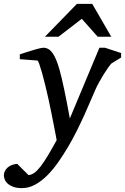

<svg xmlns="http://www.w3.org/2000/svg" viewBox="-100 -740 644 989"><path d="M474.1 -413.1Q468.3 -407.2 457 -391.6Q445.8 -376 433.8 -356.4Q421.9 -336.9 410.4 -316.2Q398.9 -295.4 392.1 -279.8Q381.3 -255.9 366.9 -221.7Q352.5 -187.5 334.7 -148.2Q316.9 -108.9 295.9 -66.7Q274.9 -24.4 251 16.1Q227.5 55.7 200.9 94Q174.3 132.3 144.5 162.4Q114.7 192.4 81.8 210.7Q48.8 229 13.2 229Q-14.2 229 -32.2 222.2Q-50.3 215.3 -61 205.3Q-71.8 195.3 -75.9 183.8Q-80.1 172.4 -80.1 163.1Q-80.1 151.9 -75 141.4Q-69.8 130.9 -60.5 122.8Q-51.3 114.7 -38.6 109.9Q-25.9 105 -11.2 104L46.9 162.1Q62.5 160.6 77.6 149.7Q92.8 138.7 109.6 116.7Q126.5 94.7 146.5 61.5Q166.5 28.3 191.9 -18.1Q190.9 -23.9 187 -44.2Q183.1 -64.5 177.5 -93.5Q171.9 -122.6 164.8 -157.7Q157.7 -192.9 149.9 -229Q142.1 -264.2 133.5 -299.6Q125 -335 116.9 -363.3Q108.9 -391.6 102.5 -409.7Q96.2 -427.7 92.8 -428.2L2 -435.1V-460L15.6 -464.4Q25.4 -467.8 37.1 -471.4Q48.8 -475.1 62 -479.2Q75.2 -483.4 86.9 -486.6Q98.6 -489.7 108.2 -491.9Q117.7 -494.1 122.1 -494.1Q138.2 -494.1 150.4 -486.6Q162.6 -479 172.1 -464.8Q181.6 -450.7 189.7 -430.9Q197.8 -411.1 205.1 -386.2Q217.8 -341.8 231.4 -276.1Q245.1 -210.4 259.8 -129.9L412.1 -494.1H440.9L523.9 -466.8V-443.8ZM403.3 -550.8 321.3 -643.1 201.2 -550.8H131.3L296.4 -720.2H375L473.1 -550.8Z"/></svg>

Font: Charis SIL Am
Style: Italic
Weight: 400
Italic angle: -11°
Foundry: SIL International
Version: Version 5.000